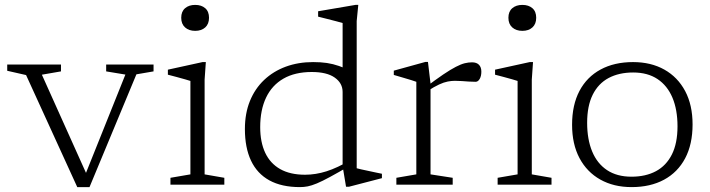

<svg xmlns="http://www.w3.org/2000/svg" viewBox="-20 -754 2899 784"><path d="M537 -450.5 345.5 10H295.5L86.5 -447.5L9.5 -465V-490.5H229V-462.5L151 -449L337.5 -34H325.5L492 -449.5L413.5 -462.5V-490.5H607V-462.5Z M777 -628Q751.5 -628 735.8 -642Q720 -656 720 -681.5Q720 -707 735.8 -720.5Q751.5 -734 777 -734Q802.5 -734 818 -720.5Q833.5 -707 833.5 -681.5Q833.5 -656 818 -642Q802.5 -628 777 -628ZM820.5 -500.5 815.5 -429V-42L896 -28V0H676V-28L757.5 -42V-423.5Q752 -425.5 736 -430Q720 -434.5 700.5 -439.8Q681 -445 665.5 -449V-469.5L807 -500.5Z M1379 -378.5Q1379 -414.5 1346.8 -437.2Q1314.5 -460 1253 -460Q1184.5 -460 1137.5 -433Q1090.5 -406 1066.5 -355.5Q1042.5 -305 1042.5 -235Q1042.5 -173.5 1063 -130Q1083.5 -86.5 1124.2 -63.5Q1165 -40.5 1225.5 -40.5Q1269 -40.5 1313.2 -54.5Q1357.5 -68.5 1411.5 -100.5V-79Q1361 -49.5 1328.2 -31.8Q1295.5 -14 1273.8 -5Q1252 4 1236.5 7Q1221 10 1205 10Q1130 10 1080 -17.5Q1030 -45 1005 -98Q980 -151 980 -227Q980 -291 1000.5 -341.5Q1021 -392 1058.5 -427.5Q1096 -463 1147 -481.8Q1198 -500.5 1258.5 -500.5Q1290 -500.5 1315 -496.8Q1340 -493 1364.5 -484.5Q1389 -476 1418.5 -462L1379 -434V-660Q1373 -662 1354.5 -666.8Q1336 -671.5 1314.8 -677Q1293.5 -682.5 1279 -686V-708L1431.5 -734H1443L1436.5 -668V-67Q1441 -65.5 1454.5 -62.5Q1468 -59.5 1484.8 -56Q1501.5 -52.5 1516.5 -49.2Q1531.5 -46 1539.5 -44.5V-26.5L1405 8.5H1393L1379 -75.5Z M1907.5 -499.5Q1926 -499.5 1935.8 -489.5Q1945.5 -479.5 1945.5 -461.5Q1945.5 -443.5 1938.8 -431.8Q1932 -420 1922 -420Q1907.5 -420 1893.5 -421Q1879.5 -422 1865.8 -423Q1852 -424 1837.5 -424Q1823.5 -424 1808 -421Q1792.5 -418 1773 -409Q1753.5 -400 1726 -382.5L1713.5 -394.5Q1759 -429 1789.8 -449.8Q1820.5 -470.5 1841.5 -481.2Q1862.5 -492 1877.8 -495.8Q1893 -499.5 1907.5 -499.5ZM1738 -412.5V-42L1828.5 -28V0H1598.5V-28L1680 -42V-420Q1673.5 -422.5 1659 -427Q1644.5 -431.5 1625.5 -437Q1606.5 -442.5 1588 -448V-465.5L1716.5 -501H1727.5Z M2113 -628Q2087.5 -628 2071.8 -642Q2056 -656 2056 -681.5Q2056 -707 2071.8 -720.5Q2087.5 -734 2113 -734Q2138.5 -734 2154 -720.5Q2169.5 -707 2169.5 -681.5Q2169.5 -656 2154 -642Q2138.5 -628 2113 -628ZM2156.5 -500.5 2151.5 -429V-42L2232 -28V0H2012V-28L2093.5 -42V-423.5Q2088 -425.5 2072 -430Q2056 -434.5 2036.5 -439.8Q2017 -445 2001.5 -449V-469.5L2143 -500.5Z M2558.5 -32.5Q2616.5 -32.5 2658.5 -55Q2700.5 -77.5 2723.5 -123.2Q2746.5 -169 2746.5 -238Q2746.5 -306 2725.8 -355.2Q2705 -404.5 2664.8 -431.2Q2624.5 -458 2565.5 -458Q2507.5 -458 2465.2 -435.5Q2423 -413 2400.2 -367.2Q2377.5 -321.5 2377.5 -252.5Q2377.5 -185 2398 -135.5Q2418.5 -86 2459 -59.2Q2499.5 -32.5 2558.5 -32.5ZM2559 10Q2486 10 2431.2 -20.8Q2376.5 -51.5 2346.2 -108.5Q2316 -165.5 2316 -244.5Q2316 -325.5 2346.2 -382.8Q2376.5 -440 2432.5 -470.2Q2488.5 -500.5 2565 -500.5Q2638 -500.5 2692.8 -469.8Q2747.5 -439 2777.8 -382Q2808 -325 2808 -246Q2808 -165 2777.8 -107.8Q2747.5 -50.5 2691.5 -20.2Q2635.5 10 2559 10Z"/></svg>

Font: Newsreader 9pt Light
Style: Regular
Weight: 300
Designer: Hugues Gentile
Foundry: Production Type
Version: Version 1.003